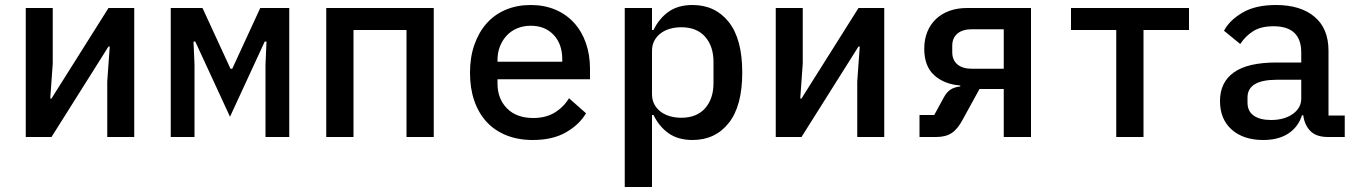

<svg xmlns="http://www.w3.org/2000/svg" viewBox="-20 -548 5440 768"><path d="M83 -516H191V-294L181 -154H186L414 -516H517V0H409V-222L419 -362H414L186 0H83Z M663 -516H790L902 -273H909L1021 -516H1137V0H1042V-291L1046 -382H1039L900 -81L761 -382H754L758 -291V0H663Z M1285 -516H1715V0H1606V-428H1394V0H1285Z M2111 12Q2052 12 2005 -7Q1958 -26 1926 -61Q1894 -96 1877 -145.5Q1860 -195 1860 -257Q1860 -319 1877.5 -369Q1895 -419 1926.5 -454.5Q1958 -490 2003 -509Q2048 -528 2103 -528Q2157 -528 2201 -509.5Q2245 -491 2276 -457Q2307 -423 2323.5 -376Q2340 -329 2340 -272V-231H1970V-214Q1970 -153 2008 -114.5Q2046 -76 2113 -76Q2163 -76 2198.5 -97.5Q2234 -119 2256 -155L2324 -95Q2298 -50 2244.5 -19Q2191 12 2111 12ZM2103 -445Q2074 -445 2049.5 -435Q2025 -425 2007.5 -406.5Q1990 -388 1980 -363Q1970 -338 1970 -308V-301H2229V-311Q2229 -372 2194.5 -408.5Q2160 -445 2103 -445Z M2479 -516H2588V-428H2594Q2617 -475 2655 -501.5Q2693 -528 2750 -528Q2841 -528 2895 -460Q2949 -392 2949 -258Q2949 -124 2895 -56Q2841 12 2750 12Q2693 12 2655 -14.5Q2617 -41 2594 -88H2588V200H2479ZM2705 -77Q2767 -77 2800.5 -115Q2834 -153 2834 -216V-300Q2834 -363 2800.5 -401Q2767 -439 2705 -439Q2681 -439 2660 -433Q2639 -427 2623 -415Q2607 -403 2597.5 -385.5Q2588 -368 2588 -344V-172Q2588 -148 2597.5 -130.5Q2607 -113 2623 -101Q2639 -89 2660 -83Q2681 -77 2705 -77Z M3083 -516H3191V-294L3181 -154H3186L3414 -516H3517V0H3409V-222L3419 -362H3414L3186 0H3083Z M3658 -88H3717L3754 -156Q3766 -179 3782 -189.5Q3798 -200 3821 -202V-206Q3757 -211 3717 -247Q3677 -283 3677 -353Q3677 -390 3689 -420Q3701 -450 3723.5 -471.5Q3746 -493 3777.5 -504.5Q3809 -516 3848 -516H4104V0H3995V-192H3898L3831 -70Q3811 -32 3787 -16Q3763 0 3725 0H3658ZM3995 -431H3868Q3830 -431 3809.5 -413.5Q3789 -396 3789 -365V-339Q3789 -308 3809.5 -290.5Q3830 -273 3868 -273H3995Z M4445 -428H4264V-516H4736V-428H4554V0H4445Z M5292 0Q5245 0 5221.5 -24Q5198 -48 5193 -87H5188Q5173 -40 5133.5 -14Q5094 12 5033 12Q4954 12 4907 -29.5Q4860 -71 4860 -144Q4860 -219 4915.5 -258.5Q4971 -298 5086 -298H5185V-338Q5185 -443 5074 -443Q5024 -443 4993 -423.5Q4962 -404 4941 -372L4876 -425Q4898 -467 4950 -497.5Q5002 -528 5084 -528Q5182 -528 5238 -481Q5294 -434 5294 -345V-86H5359V0ZM5064 -68Q5117 -68 5151 -92Q5185 -116 5185 -154V-229H5088Q4970 -229 4970 -158V-138Q4970 -103 4995 -85.5Q5020 -68 5064 -68Z"/></svg>

Font: IBM Plex Mono Medium
Style: Regular
Weight: 500
Monospace: yes
Designer: Mike Abbink, Paul van der Laan, Pieter van Rosmalen
Foundry: Bold Monday
Version: Version 2.3